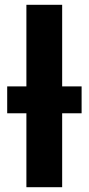

<svg xmlns="http://www.w3.org/2000/svg" viewBox="-20 -780 370 800"><path d="M90 0V-308H10V-420H90V-760H239V-420H320V-308H239V0Z"/></svg>

Font: Noto IKEA Latin
Style: Bold
Weight: 700
Designer: Monotype Design Team
Foundry: Monotype Imaging Inc.
Version: Version 1.0